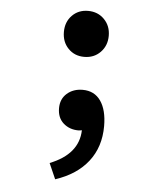

<svg xmlns="http://www.w3.org/2000/svg" viewBox="-53 -577 706 839"><g transform="rotate(5 300.0 -158.0)"><path d="M299.8 -329.1Q257.3 -329.1 229.7 -357.7Q202.1 -386.2 202.1 -430.2Q202.1 -474.1 229.7 -502.4Q257.3 -530.8 299.8 -530.8Q342.8 -530.8 370.8 -502.2Q398.9 -473.6 398.9 -430.2Q398.9 -386.7 370.8 -357.9Q342.8 -329.1 299.8 -329.1ZM220.2 214.8 189.9 146Q314.9 96.7 317.9 -8.8Q308.1 -6.8 303.2 -6.8Q263.7 -6.8 236.8 -30.5Q210 -54.2 210 -96.2Q210 -136.7 237.5 -160.9Q265.1 -185.1 306.2 -185.1Q357.9 -185.1 385.5 -145.3Q413.1 -105.5 413.1 -35.2Q413.1 56.2 363.3 120.1Q313.5 184.1 220.2 214.8Z"/></g></svg>

Font: Office Code Pro Medium
Style: Regular
Weight: 500
Designer: Nathan Rutzky & Paul D. Hunt
Foundry: Adobe Systems Incorporated
Version: Version 1.004;PS 001.004;hotconv 1.0.70;makeotf.lib2.5.58329